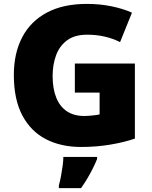

<svg xmlns="http://www.w3.org/2000/svg" viewBox="-20 -744 780 985"><path d="M364 -418H672V-33Q617 -14 545.5 -2Q474 10 396 10Q293 10 215.5 -30Q138 -70 94.5 -152Q51 -234 51 -359Q51 -471 94 -553Q137 -635 220.5 -679.5Q304 -724 426 -724Q493 -724 553 -711.5Q613 -699 657 -679L596 -528Q558 -547 516 -556.5Q474 -566 427 -566Q363 -566 324 -537Q285 -508 267.5 -460Q250 -412 250 -354Q250 -288 269 -242Q288 -196 324 -172.5Q360 -149 412 -149Q429 -149 453.5 -151.5Q478 -154 491 -157V-269H364ZM478 72Q467 99 455 122.5Q443 146 429 170Q415 194 396 221H282V207Q288 186 293 159Q298 132 301.5 106Q305 80 305 61H478Z"/></svg>

Font: Noto Sans Armenian Black
Style: Regular
Weight: 900
Version: Version 2.007